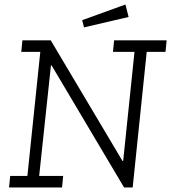

<svg xmlns="http://www.w3.org/2000/svg" viewBox="-20 -828 756 848"><path d="M548 -753 351 -707 343 -739 534 -808ZM25 -51H101L158 -599H74L79 -650H204L521 -117H524L574 -599H479L484 -650H716L711 -599H628L566 0H528L208 -539H205L153 -51H259L254 0H20Z"/></svg>

Font: Zilla Slab Light
Style: Italic
Weight: 300
Italic angle: -6°
Designer: Typotheque.com
Foundry: Typotheque type foundry
Version: Version 1.1; 2017; ttfautohint (v1.6)